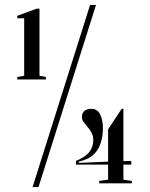

<svg xmlns="http://www.w3.org/2000/svg" viewBox="-20 -743 608 778"><path d="M50 -421V-431L78 -436V-669H50V-679L129 -708H140V-436L166 -431V-421ZM288 -76V-91Q303 -97 317.5 -106Q332 -115 342 -127Q349 -136 353.5 -148.5Q358 -161 358 -174Q358 -192 351 -205Q344 -218 335 -228.5Q326 -239 319 -248.5Q312 -258 312 -269Q312 -285 322 -293.5Q332 -302 351 -302Q375 -302 386 -279Q397 -256 397 -223Q397 -191 388.5 -165Q380 -139 366 -124Q352 -108 334.5 -100Q317 -92 299 -88V-83L418 -88V-219L473 -302H480V-90L512 -91V-76H480V-15L514 -10V0H382V-10L418 -15V-76ZM112 15 345 -723H369L136 15Z"/></svg>

Font: Kalnia Medium
Style: Regular
Weight: 500
Designer: Frida Medrano
Foundry: Frida Medrano
Version: Version 1.105